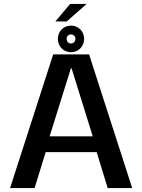

<svg xmlns="http://www.w3.org/2000/svg" viewBox="-20 -951 720 971"><path d="M31 0H155L211 -181.5H469L524.5 0H648.5L430.5 -676H249ZM231 -261.5 338.5 -605.5H342L449 -261.5ZM339 -687C377 -687 405.5 -716.5 405.5 -754.5C405.5 -792 377 -821.5 339 -821.5C301 -821.5 272.5 -792 272.5 -754.5C272.5 -716.5 301 -687 339 -687ZM260 -842.5H317.5L418 -931H334.5ZM339 -731C326.5 -731 317 -741.5 317 -754.5C317 -767.5 326.5 -777 339 -777C351.5 -777 361.5 -767.5 361.5 -754.5C361.5 -741.5 351.5 -731 339 -731Z"/></svg>

Font: Anybody Medium
Style: Regular
Weight: 500
Designer: Tyler Finck
Foundry: Etcetera Type Company
Version: Version 1.110